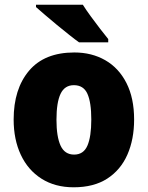

<svg xmlns="http://www.w3.org/2000/svg" viewBox="-20 -786 629 816"><path d="M550 -278Q550 -194 521.5 -129Q493 -64 436 -27Q379 10 293 10Q214 10 156.5 -26.5Q99 -63 68.5 -128Q38 -193 38 -278Q38 -408 103.5 -485.5Q169 -563 296 -563Q370 -563 427.5 -530Q485 -497 517.5 -433Q550 -369 550 -278ZM220 -277Q220 -205 237.5 -167Q255 -129 295 -129Q335 -129 351.5 -167Q368 -205 368 -278Q368 -351 351.5 -387.5Q335 -424 294 -424Q255 -424 237.5 -387.5Q220 -351 220 -277ZM332 -766Q345 -745 365.5 -717Q386 -689 406 -663Q426 -637 440 -620V-606H316Q299 -618 274 -638Q249 -658 222 -680Q195 -702 171.5 -722.5Q148 -743 133 -756V-766Z"/></svg>

Font: Noto Sans Hebrew SemiCondensed Black
Style: Regular
Weight: 900
Width: 4
Designer: Ben Nathan
Foundry: Google LLC
Version: Version 3.001; ttfautohint (v1.8.4.7-5d5b)